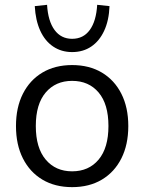

<svg xmlns="http://www.w3.org/2000/svg" viewBox="-20 -764 596 793"><path d="M277.9 8.9Q207.2 8.9 155.2 -22.1Q103.2 -53.1 74.6 -109.8Q46 -166.5 46 -243.4Q46 -320.3 74.6 -376.8Q103.2 -433.3 155.2 -464.3Q207.2 -495.3 277.9 -495.3Q348.7 -495.3 400.7 -464.3Q452.7 -433.3 481.3 -376.7Q509.9 -320.2 509.9 -243.4Q509.9 -166.5 481.3 -109.8Q452.7 -53.1 400.7 -22.1Q348.7 8.9 277.9 8.9ZM277.8 -56.4Q346.7 -56.4 387.3 -104.8Q427.9 -153.3 427.9 -243.6Q427.9 -334 387.3 -382Q346.7 -430 277.8 -430Q209.7 -430 168.8 -382Q127.9 -334 127.9 -243.6Q127.9 -153.3 168.8 -104.8Q209.7 -56.4 277.8 -56.4ZM277.9 -548.9Q233.6 -548.9 199.6 -571.8Q165.5 -594.8 146.1 -637.5Q126.7 -680.2 123.6 -738.7L174.4 -744.1Q178.4 -676.7 205.3 -640.2Q232.2 -603.7 277.9 -603.7Q324.2 -603.7 350.8 -640.2Q377.4 -676.7 381.4 -744.1L432.3 -738.7Q430.2 -680.2 410.5 -637.5Q390.9 -594.8 357 -571.8Q323.2 -548.9 277.9 -548.9Z"/></svg>

Font: Nunito Sans 12pt ExtraLight
Style: Regular
Weight: 200
Version: Version 3.101;gftools[0.9.27]